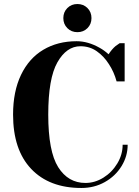

<svg xmlns="http://www.w3.org/2000/svg" viewBox="-20 -920 690 955"><path d="M45 -350Q45 -465 84.5 -547.5Q124 -630 195.5 -672.5Q267 -715 361 -715Q418 -715 476 -682Q498 -670 520 -650Q537 -676 555 -691Q573 -704 575 -705H600V-515H560Q547 -563 521 -602Q497 -640 461.5 -665Q426 -690 380 -690Q311 -690 265.5 -610Q220 -530 220 -350Q220 -167 269.5 -88.5Q319 -10 405 -10Q452 -10 494.5 -36.5Q537 -63 563.5 -107Q590 -151 590 -200H615Q615 -143 584.5 -93.5Q554 -44 501.5 -14.5Q449 15 385 15Q225 15 135 -80Q45 -175 45 -350ZM295 -830Q295 -860 315 -880Q335 -900 365 -900Q395 -900 415 -880Q435 -860 435 -830Q435 -800 415 -780Q395 -760 365 -760Q335 -760 315 -780Q295 -800 295 -830Z"/></svg>

Font: Yeseva One
Style: Regular
Weight: 400
Designer: Jovanny Lemonad
Foundry: Jovanny Lemonad
Version: Version 2.000